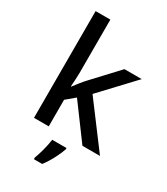

<svg xmlns="http://www.w3.org/2000/svg" viewBox="-235 -861 1029 1184"><g transform="rotate(30 279.5 -269.5)"><path d="M188 -380V-760H83V0H188V-189L250 -241L428 0H553L322 -308L539 -539H416L251 -362C231 -341 201 -302 186 -282H183C185 -312 188 -353 188 -380ZM350 70V61H248C243 104 224 174 210 209V221H269C305 175 337 109 350 70Z"/></g></svg>

Font: Noto Sans Malayalam Medium
Style: Regular
Weight: 500
Designer: Jelle Bosma - Monotype Design Team
Foundry: Monotype Imaging Inc.
Version: Version 2.104